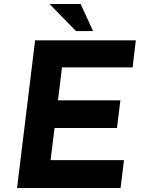

<svg xmlns="http://www.w3.org/2000/svg" viewBox="-20 -937 707 957"><path d="M155 -736H657L641 -601H289L269 -437H580L563 -299H252L232 -139H598L581 0H65ZM382 -917 444 -782H359L227 -917Z"/></svg>

Font: Josefin Sans Thin
Style: Bold Italic
Weight: 700
Italic angle: -7°
Version: Version 2.000